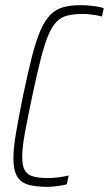

<svg xmlns="http://www.w3.org/2000/svg" viewBox="-20 -716 422 744"><path d="M164 8Q118 8 89 -0.5Q60 -9 46 -33Q32 -57 32 -103Q32 -142 42 -200.5Q52 -259 69 -344Q88 -435 104 -497.5Q120 -560 137.5 -599.5Q155 -639 176.5 -660Q198 -681 226.5 -688.5Q255 -696 293 -696Q308 -696 325 -694.5Q342 -693 357 -690.5Q372 -688 382 -684L375 -652Q365 -655 352.5 -657Q340 -659 327 -660.5Q314 -662 302 -662Q267 -662 242 -656Q217 -650 199 -631.5Q181 -613 166.5 -578Q152 -543 137.5 -486Q123 -429 105 -344Q87 -258 76.5 -201Q66 -144 66 -108Q66 -73 76.5 -55.5Q87 -38 109.5 -32Q132 -26 167 -26Q185 -26 207.5 -29Q230 -32 246 -36L239 -2Q229 1 216 3Q203 5 189.5 6.5Q176 8 164 8Z"/></svg>

Font: Saira Condensed Thin
Style: Italic
Weight: 250
Width: 3
Italic angle: -12°
Designer: Hector Gatti with collaboration of the Omnibus-Type team
Foundry: Omnibus-Type
Version: Version 1.101